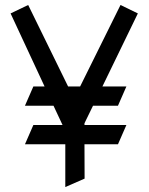

<svg xmlns="http://www.w3.org/2000/svg" viewBox="-20 -758 602 778"><path d="M81.1 -173.3 115.2 -251.5H233.4L196.8 -329.6H81.1L115.2 -407.7H160.6L22.9 -703.6L94.2 -737.8L255.9 -407.7H304.7L468.3 -737.8L538.6 -703.6L395 -407.7H492.2L458 -329.6H356.9L328.1 -270.5L322.3 -258.3V-251.5H492.2L458 -173.3H322.3L322.8 -34.2L244.6 0V-173.3Z"/></svg>

Font: NovaMono
Style: Regular
Weight: 400
Monospace: yes
Version: Version 1.2